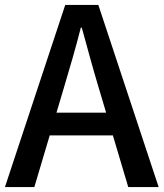

<svg xmlns="http://www.w3.org/2000/svg" viewBox="-20 -757 662 777"><path d="M0 0 244 -737H378L622 0H499L380 -400Q362 -460 345 -521.5Q328 -583 311 -645H307Q291 -582 273.5 -521Q256 -460 238 -400L119 0ZM138 -209V-301H482V-209Z"/></svg>

Font: Noto Sans HK Thin Medium
Style: Regular
Weight: 500
Version: Version 2.004-H2;hotconv 1.0.118;makeotfexe 2.5.65603